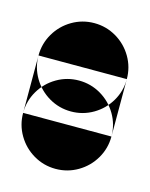

<svg xmlns="http://www.w3.org/2000/svg" viewBox="-64 -245 328 420"><g transform="rotate(15 100.0 -35.0)"><path d="M0 -100H200V30H0ZM100 -200Q73 -200 50 -186.5Q27 -173 13.5 -150Q0 -127 0 -100Q0 -73 13.5 -50Q27 -27 50 -13.5Q73 0 100 0Q127 0 150 -13.5Q173 -27 186.5 -50Q200 -73 200 -100Q200 -127 186.5 -150Q173 -173 150 -186.5Q127 -200 100 -200ZM100 -70Q73 -70 50 -56.5Q27 -43 13.5 -20Q0 3 0 30Q0 57 13.5 80Q27 103 50 116.5Q73 130 100 130Q127 130 150 116.5Q173 103 186.5 80Q200 57 200 30Q200 3 186.5 -20Q173 -43 150 -56.5Q127 -70 100 -70Z"/></g></svg>

Font: Wavefont ExtraBold
Style: Regular
Weight: 800
Monospace: yes
Version: Version 3.005;gftools[0.9.33]